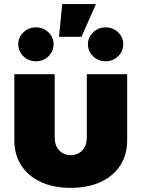

<svg xmlns="http://www.w3.org/2000/svg" viewBox="-20 -907 688 934"><path d="M323.7 6.8Q240.7 6.8 179.2 -21.5Q117.7 -49.8 83.7 -101.8Q49.8 -153.8 49.8 -224.6V-545.9H246.1V-238.3Q246.1 -198.7 268.1 -175.5Q290 -152.3 324.2 -152.3Q358.4 -152.3 380.4 -175.5Q402.3 -198.7 402.3 -238.3V-545.9H598.6V-224.6Q598.6 -153.8 564.7 -101.8Q530.8 -49.8 469 -21.5Q407.2 6.8 323.7 6.8ZM154.8 -608.9Q119.1 -608.9 94 -633.1Q68.8 -657.2 68.8 -691.4Q68.8 -725.6 94 -749.8Q119.1 -773.9 154.8 -773.9Q190.4 -773.9 215.6 -749.8Q240.7 -725.6 240.7 -691.4Q240.7 -657.2 215.6 -633.1Q190.4 -608.9 154.8 -608.9ZM493.7 -608.9Q458 -608.9 432.9 -633.1Q407.7 -657.2 407.7 -691.4Q407.7 -725.6 432.9 -749.8Q458 -773.9 493.7 -773.9Q529.3 -773.9 554.4 -749.8Q579.6 -725.6 579.6 -691.4Q579.6 -657.2 554.4 -633.1Q529.3 -608.9 493.7 -608.9ZM267.1 -728 282.7 -887.2H446.8L376.5 -728Z"/></svg>

Font: Inter Black
Style: Regular
Weight: 900
Designer: Rasmus Andersson
Foundry: rsms
Version: Version 4.000;git-a52131595